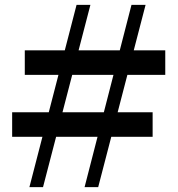

<svg xmlns="http://www.w3.org/2000/svg" viewBox="-20 -770 731 790"><path d="M101 0 295 -750H352L157 0ZM30 -207V-308H608V-207ZM82 -462V-563H660V-462ZM328 0 521 -750H579L384 0Z"/></svg>

Font: Roboto Serif 120pt Expanded SemiBold
Style: Regular
Weight: 600
Width: 7
Designer: Greg Gazdowicz
Foundry: Commercial Type
Version: Version 1.008